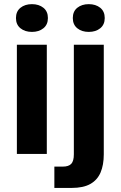

<svg xmlns="http://www.w3.org/2000/svg" viewBox="-20 -756 593 943"><path d="M62.9 0V-536.3H209.9V0ZM136.9 -599.3Q102.5 -599.3 80.5 -617.2Q58.4 -635.1 58.4 -667.4Q58.4 -700 80.5 -717.8Q102.5 -735.6 136.9 -735.6Q171.2 -735.6 193.2 -717.8Q215.3 -700 215.3 -667.4Q215.3 -635.1 193.2 -617.2Q171.2 -599.3 136.9 -599.3ZM247 167V62.3H288Q317.3 62.3 330 48.6Q342.7 35 342.7 2.1V-536.3H489.7V2.1Q489.7 54 474 91Q458.3 128 423.8 147.5Q389.3 167 331.9 167ZM416 -599.3Q381.7 -599.3 359.6 -617.2Q337.6 -635.1 337.6 -667.4Q337.6 -700 359.6 -717.8Q381.7 -735.6 416 -735.6Q450.3 -735.6 472.4 -717.8Q494.4 -700 494.4 -667.4Q494.4 -635.1 472.4 -617.2Q450.3 -599.3 416 -599.3Z"/></svg>

Font: Mona Sans ExtraLight
Style: Regular
Weight: 200
Designer: Deni Anggara
Foundry: GitHub
Version: Version 2.000